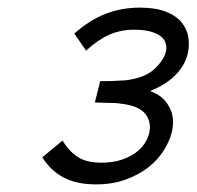

<svg xmlns="http://www.w3.org/2000/svg" viewBox="-20 -840 516 504"><path d="M431 -493Q425 -469 409.5 -444.5Q394 -420 369 -400.5Q344 -381 309.5 -368.5Q275 -356 232 -356Q182 -356 148 -373.5Q114 -391 91 -427L144 -471Q161 -443 184 -428Q207 -413 246 -413Q275 -413 297 -420Q319 -427 334.5 -438Q350 -449 359 -462.5Q368 -476 371 -488Q379 -519 361.5 -541Q344 -563 296 -568Q291 -569 282 -569.5Q273 -570 263 -570Q253 -570 244 -570.5Q235 -571 229 -571L243 -627Q249 -627 258.5 -627Q268 -627 277.5 -627.5Q287 -628 295.5 -628.5Q304 -629 308 -629Q360 -635 385 -658.5Q410 -682 415 -703Q418 -713 415.5 -724Q413 -735 404 -743Q395 -751 377.5 -756.5Q360 -762 332 -762Q296 -762 266 -748.5Q236 -735 206 -707L175 -752Q216 -788 258 -804Q300 -820 347 -820Q388 -820 415 -809.5Q442 -799 456.5 -781.5Q471 -764 474.5 -741.5Q478 -719 472 -696Q464 -666 439 -641.5Q414 -617 376 -602V-600Q408 -589 424 -560Q440 -531 431 -493Z"/></svg>

Font: TypoPRO Sinkin Sans
Style: 300 Light Italic
Weight: 300
Italic angle: -112°
Designer: Keith Bates
Foundry: K-Type
Version: Sinkin Sans (version 1.0)  by Keith Bates   •   © 2014   www